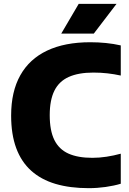

<svg xmlns="http://www.w3.org/2000/svg" viewBox="-20 -970 674 1000"><path d="M442 10Q344.5 10 269.2 -12.2Q194 -34.5 142.5 -80.8Q91 -127 64.5 -198.5Q38 -270 38 -368Q38 -493 85.8 -578Q133.5 -663 225.5 -706.5Q317.5 -750 450 -750Q492 -750 531.8 -746Q571.5 -742 609 -733.5V-576.5Q575 -584 539.8 -588Q504.5 -592 466.5 -592Q388.5 -592 338 -569.2Q287.5 -546.5 263.2 -497.5Q239 -448.5 239 -370Q239 -290 263 -241.2Q287 -192.5 336.2 -170.2Q385.5 -148 461 -148Q498 -148 535.2 -153.8Q572.5 -159.5 609 -169.5V-13Q574 -2.5 530.2 3.8Q486.5 10 442 10ZM299 -795 390 -950H587L468.5 -795Z"/></svg>

Font: Encode Sans SC ExtraBold
Style: Regular
Weight: 800
Version: Version 3.002